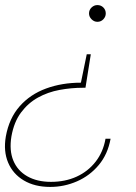

<svg xmlns="http://www.w3.org/2000/svg" viewBox="-23 -533 535 757"><path d="M335 -319 314 -187H304Q258 -187 212 -178.5Q166 -170 127 -148.5Q88 -127 60 -89.5Q32 -52 22 5Q13 60 29.5 100Q46 140 84.5 162Q123 184 178 184Q234 184 279 163.5Q324 143 354 104.5Q384 66 393 14H413Q402 75 366.5 117.5Q331 160 280.5 182Q230 204 175 204Q114 204 71 178.5Q28 153 9 108Q-10 63 0 5Q13 -67 54.5 -114Q96 -161 158.5 -184Q221 -207 296 -207L319 -319ZM361 -513Q375 -513 384.5 -503.5Q394 -494 394 -480Q394 -467 384.5 -457Q375 -447 361 -447Q348 -447 338 -457Q328 -467 328 -480Q328 -494 338 -503.5Q348 -513 361 -513Z"/></svg>

Font: DM Sans 17pt Thin
Style: Italic
Weight: 250
Italic angle: -10°
Version: Version 4.004;gftools[0.9.30]